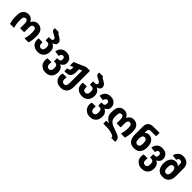

<svg xmlns="http://www.w3.org/2000/svg" viewBox="461 -2580 4680 4680"><g transform="rotate(45 2801.5 -240.0)"><path d="M399 -385Q417 -431 460 -459.5Q503 -488 558 -488Q639 -488 692.5 -432.5Q746 -377 746 -264V-216Q746 -149 738 -102Q730 -55 717 -10Q714 0 704 0H587Q575 0 578 -11Q591 -57 599 -105Q607 -153 607 -216V-253Q607 -314 589.5 -341.5Q572 -369 536 -369Q498 -369 481 -341.5Q464 -314 464 -258V-111Q464 -100 454 -100H336Q325 -100 325 -111V-258Q325 -314 308 -341.5Q291 -369 253 -369Q217 -369 200 -342Q183 -315 183 -253V-216Q183 -153 191 -105Q199 -57 212 -11V-8Q212 0 202 0H85Q76 0 73 -10Q60 -55 52 -102Q44 -149 44 -216V-264Q44 -377 96.5 -432.5Q149 -488 230 -488Q286 -488 329 -459.5Q372 -431 390 -385Q395 -375 399 -385Z M815 -185V-231Q815 -245 830 -245H940Q954 -245 954 -231V-198Q954 -156 975.5 -133.5Q997 -111 1032 -111Q1068 -111 1089.5 -138Q1111 -165 1111 -222Q1111 -284 1089.5 -307.5Q1068 -331 1028 -331H983Q972 -331 972 -341V-432Q972 -443 983 -443H1037Q1068 -443 1084.5 -455.5Q1101 -468 1101 -491Q1101 -512 1086.5 -526.5Q1072 -541 1040 -557L968 -596Q941 -611 932 -627.5Q923 -644 923 -665V-690Q923 -700 933 -700H1052Q1062 -700 1062 -690V-688Q1062 -679 1068 -673.5Q1074 -668 1093 -657L1162 -616Q1200 -592 1220 -566Q1240 -540 1240 -503Q1240 -463 1211.5 -436Q1183 -409 1143 -401Q1139 -400 1138.5 -397.5Q1138 -395 1143 -394Q1188 -378 1219 -334Q1250 -290 1250 -222Q1250 -115 1192.5 -53.5Q1135 8 1032 8Q967 8 918 -17Q869 -42 842 -86Q815 -130 815 -185Z M1305 23Q1305 -16 1313 -45Q1315 -50 1317.5 -52.5Q1320 -55 1325 -55H1441Q1452 -55 1450 -44Q1445 -19 1445 16Q1445 58 1465.5 83.5Q1486 109 1524 109Q1603 109 1603 -4Q1603 -64 1581.5 -87.5Q1560 -111 1520 -111H1489Q1479 -111 1479 -121V-212Q1479 -223 1489 -223H1533Q1596 -223 1596 -299Q1596 -331 1581.5 -350Q1567 -369 1538 -369Q1484 -369 1470 -297Q1468 -291 1465 -289Q1462 -287 1456 -288L1342 -303Q1330 -305 1333 -316Q1346 -392 1398 -440Q1450 -488 1540 -488Q1598 -488 1642.5 -465Q1687 -442 1711 -402Q1735 -362 1735 -313Q1735 -260 1708.5 -225Q1682 -190 1642 -172Q1634 -169 1642 -165Q1683 -150 1712.5 -106.5Q1742 -63 1742 3Q1742 106 1686 167Q1630 228 1524 228Q1455 228 1405.5 199Q1356 170 1330.5 123.5Q1305 77 1305 23Z M1827 30Q1827 -8 1837 -45Q1839 -50 1841.5 -52.5Q1844 -55 1849 -55H1964Q1974 -55 1972 -44Q1966 -14 1966 16Q1966 58 1986.5 83.5Q2007 109 2045 109Q2087 109 2105.5 76.5Q2124 44 2124 -20V-435Q2124 -438 2122 -439.5Q2120 -441 2116 -439L2052 -411Q2048 -409 2048 -403V-315Q2048 -237 2024 -194Q2000 -151 1955 -135Q1910 -119 1838 -121Q1827 -121 1827 -132V-212Q1827 -218 1829.5 -220Q1832 -222 1839 -222Q1879 -223 1898 -241.5Q1917 -260 1917 -307V-343Q1917 -347 1914.5 -348Q1912 -349 1909 -347L1845 -319Q1839 -317 1836 -317Q1827 -317 1827 -327V-427Q1827 -438 1836 -442L2113 -562Q2115 -563 2122.5 -566.5Q2130 -570 2136 -570H2252Q2264 -570 2264 -559V-20Q2264 98 2208.5 163Q2153 228 2045 228Q1976 228 1926.5 201Q1877 174 1852 128.5Q1827 83 1827 30Z M2342 -185V-231Q2342 -245 2357 -245H2467Q2481 -245 2481 -231V-198Q2481 -156 2502.5 -133.5Q2524 -111 2559 -111Q2595 -111 2616.5 -138Q2638 -165 2638 -222Q2638 -284 2616.5 -307.5Q2595 -331 2555 -331H2510Q2499 -331 2499 -341V-432Q2499 -443 2510 -443H2564Q2595 -443 2611.5 -455.5Q2628 -468 2628 -491Q2628 -512 2613.5 -526.5Q2599 -541 2567 -557L2495 -596Q2468 -611 2459 -627.5Q2450 -644 2450 -665V-690Q2450 -700 2460 -700H2579Q2589 -700 2589 -690V-688Q2589 -679 2595 -673.5Q2601 -668 2620 -657L2689 -616Q2727 -592 2747 -566Q2767 -540 2767 -503Q2767 -463 2738.5 -436Q2710 -409 2670 -401Q2666 -400 2665.5 -397.5Q2665 -395 2670 -394Q2715 -378 2746 -334Q2777 -290 2777 -222Q2777 -115 2719.5 -53.5Q2662 8 2559 8Q2494 8 2445 -17Q2396 -42 2369 -86Q2342 -130 2342 -185Z M2832 23Q2832 -16 2840 -45Q2842 -50 2844.5 -52.5Q2847 -55 2852 -55H2968Q2979 -55 2977 -44Q2972 -19 2972 16Q2972 58 2992.5 83.5Q3013 109 3051 109Q3130 109 3130 -4Q3130 -64 3108.5 -87.5Q3087 -111 3047 -111H3016Q3006 -111 3006 -121V-212Q3006 -223 3016 -223H3060Q3123 -223 3123 -299Q3123 -331 3108.5 -350Q3094 -369 3065 -369Q3011 -369 2997 -297Q2995 -291 2992 -289Q2989 -287 2983 -288L2869 -303Q2857 -305 2860 -316Q2873 -392 2925 -440Q2977 -488 3067 -488Q3125 -488 3169.5 -465Q3214 -442 3238 -402Q3262 -362 3262 -313Q3262 -260 3235.5 -225Q3209 -190 3169 -172Q3161 -169 3169 -165Q3210 -150 3239.5 -106.5Q3269 -63 3269 3Q3269 106 3213 167Q3157 228 3051 228Q2982 228 2932.5 199Q2883 170 2857.5 123.5Q2832 77 2832 23Z M3647 -7 3808 51Q3869 73 3896 107Q3923 141 3923 193V210Q3923 220 3913 220H3794Q3784 220 3784 210V204Q3784 183 3769.5 169.5Q3755 156 3718 146L3668 130Q3630 120 3601 115.5Q3572 111 3521 111H3414Q3403 111 3403 100V19Q3403 8 3414 8H3484Q3490 8 3490 6Q3490 4 3481 -1Q3423 -31 3385 -79.5Q3347 -128 3347 -208V-264Q3347 -377 3399.5 -432.5Q3452 -488 3533 -488Q3589 -488 3632 -459.5Q3675 -431 3693 -385Q3698 -375 3702 -385Q3720 -431 3763 -459.5Q3806 -488 3861 -488Q3942 -488 3995.5 -433.5Q4049 -379 4049 -271V-236Q4049 -169 4041 -122Q4033 -75 4020 -30Q4017 -20 4007 -20H3890Q3878 -20 3881 -31Q3894 -77 3902 -125Q3910 -173 3910 -236V-260Q3910 -316 3892.5 -342.5Q3875 -369 3839 -369Q3801 -369 3784 -341.5Q3767 -314 3767 -258V-134Q3767 -123 3757 -123H3639Q3628 -123 3628 -134V-258Q3628 -314 3611 -341.5Q3594 -369 3556 -369Q3520 -369 3503 -342Q3486 -315 3486 -253V-205Q3486 -126 3527 -81Q3568 -36 3647 -7Z M4319 -700H4523Q4537 -700 4535 -688L4530 -591Q4530 -581 4518 -581H4357Q4317 -581 4295.5 -565.5Q4274 -550 4274 -508V-445Q4274 -441 4276 -441Q4278 -441 4280 -444Q4294 -464 4321.5 -476Q4349 -488 4378 -488Q4469 -488 4520.5 -421Q4572 -354 4572 -240Q4572 -124 4517 -58Q4462 8 4353 8Q4244 8 4190 -58Q4136 -124 4136 -240V-522Q4136 -619 4188.5 -659.5Q4241 -700 4319 -700ZM4353 -111Q4394 -111 4413.5 -142.5Q4433 -174 4433 -240Q4433 -306 4413.5 -337.5Q4394 -369 4354 -369Q4313 -369 4294 -337Q4275 -305 4275 -241Q4275 -174 4293.5 -142.5Q4312 -111 4353 -111Z M4618 23Q4618 -16 4626 -45Q4628 -50 4630.5 -52.5Q4633 -55 4638 -55H4754Q4765 -55 4763 -44Q4758 -19 4758 16Q4758 58 4778.5 83.5Q4799 109 4837 109Q4916 109 4916 -4Q4916 -64 4894.5 -87.5Q4873 -111 4833 -111H4802Q4792 -111 4792 -121V-212Q4792 -223 4802 -223H4846Q4909 -223 4909 -299Q4909 -331 4894.5 -350Q4880 -369 4851 -369Q4797 -369 4783 -297Q4781 -291 4778 -289Q4775 -287 4769 -288L4655 -303Q4643 -305 4646 -316Q4659 -392 4711 -440Q4763 -488 4853 -488Q4911 -488 4955.5 -465Q5000 -442 5024 -402Q5048 -362 5048 -313Q5048 -260 5021.5 -225Q4995 -190 4955 -172Q4947 -169 4955 -165Q4996 -150 5025.5 -106.5Q5055 -63 5055 3Q5055 106 4999 167Q4943 228 4837 228Q4768 228 4718.5 199Q4669 170 4643.5 123.5Q4618 77 4618 23Z M5124 -240Q5124 -354 5175 -421Q5226 -488 5317 -488Q5346 -488 5374 -475.5Q5402 -463 5415 -444Q5417 -441 5419 -441Q5421 -441 5421 -445V-514Q5421 -551 5402.5 -570Q5384 -589 5353 -589Q5326 -589 5309.5 -573Q5293 -557 5287 -531Q5285 -522 5274 -523L5161 -538Q5147 -540 5151 -551Q5166 -616 5216.5 -662Q5267 -708 5352 -708Q5446 -708 5503 -654Q5560 -600 5560 -500V-240Q5560 -124 5505.5 -58Q5451 8 5342 8Q5233 8 5178.5 -58Q5124 -124 5124 -240ZM5343 -111Q5383 -111 5402 -142.5Q5421 -174 5421 -241Q5421 -305 5402 -337Q5383 -369 5342 -369Q5302 -369 5282.5 -337.5Q5263 -306 5263 -240Q5263 -174 5282.5 -142.5Q5302 -111 5343 -111Z"/></g></svg>

Font: Barlow GEO Bold
Style: Regular
Weight: 700
Designer: Jeremy Tribby
Foundry: Tribby Type
Version: Version 1.408